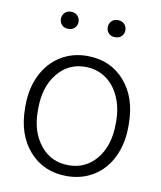

<svg xmlns="http://www.w3.org/2000/svg" viewBox="-82 -787 725 863"><g transform="rotate(10 280.0 -355.5)"><path d="M43.9 0ZM43.9 -272Q43.9 -348.1 73.5 -409.2Q103 -470.2 157 -504.2Q210.9 -538.1 279.3 -538.1Q384.8 -538.1 450.2 -464.1Q515.6 -390.1 515.6 -268.1V-255.9Q515.6 -179.2 486.1 -117.9Q456.5 -56.6 402.8 -23.4Q349.1 9.8 280.3 9.8Q175.3 9.8 109.6 -64.2Q43.9 -138.2 43.9 -260.3ZM102.5 -255.9Q102.5 -161.1 151.6 -100.3Q200.7 -39.6 280.3 -39.6Q359.4 -39.6 408.4 -100.3Q457.5 -161.1 457.5 -260.7V-272Q457.5 -332.5 435.1 -382.8Q412.6 -433.1 372.1 -460.7Q331.5 -488.3 279.3 -488.3Q201.2 -488.3 151.9 -427Q102.5 -365.7 102.5 -266.6ZM132.8 -681.6Q132.8 -698.2 143.6 -709.7Q154.3 -721.2 172.9 -721.2Q191.4 -721.2 202.4 -709.7Q213.4 -698.2 213.4 -681.6Q213.4 -665.5 202.4 -654.3Q191.4 -643.1 172.9 -643.1Q154.3 -643.1 143.6 -654.3Q132.8 -665.5 132.8 -681.6ZM346.7 -681.2Q346.7 -697.8 357.4 -709.2Q368.2 -720.7 386.7 -720.7Q405.3 -720.7 416.3 -709.2Q427.2 -697.8 427.2 -681.2Q427.2 -665 416.3 -653.8Q405.3 -642.6 386.7 -642.6Q368.2 -642.6 357.4 -653.8Q346.7 -665 346.7 -681.2Z"/></g></svg>

Font: Roboto Light
Style: Regular
Weight: 300
Designer: Google
Version: Version 2.134; 2016; ttfautohint (v1.6)